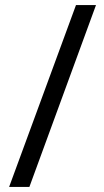

<svg xmlns="http://www.w3.org/2000/svg" viewBox="-20 -736 411 758"><path d="M359 -716H280L16 2H96Z"/></svg>

Font: Noto Sans Georgian Condensed
Style: Regular
Weight: 400
Width: 3
Designer: Monotype Design Team, Akaki Razmadze
Foundry: Google LLC
Version: Version 2.005